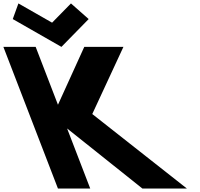

<svg xmlns="http://www.w3.org/2000/svg" viewBox="-283 -1098 1163 1118"><path d="M805.5 0 254.3 -434 435.7 -825H207.7L54.5 -488L-75.3 -825H-263.3L54.5 0H242.5L107.7 -350L546.5 0ZM233.3 -987 130.2 -1078 20.3 -966 -175.8 -1078 -208.7 -987 74.7 -825Z"/></svg>

Font: Hussar
Style: BdOpOblFour
Weight: 700
Foundry: Cannot Into Space Fonts
Version: Version 2.00